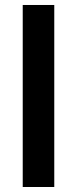

<svg xmlns="http://www.w3.org/2000/svg" viewBox="-20 -747 308 767"><path d="M70.8 0V-727.1H196.8V0Z"/></svg>

Font: Clear Sans
Style: Bold
Weight: 700
Foundry: Intel Corporation
Version: Version 1.00